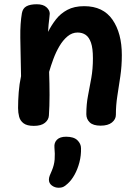

<svg xmlns="http://www.w3.org/2000/svg" viewBox="-20 -579 651 903"><path d="M83 -517Q87 -540 104.5 -549.5Q122 -559 153 -559Q183 -559 198.5 -545Q214 -531 214 -515Q214 -508 212 -494Q210 -480 208.5 -463Q207 -446 206 -429Q221 -459 242.5 -487Q264 -515 296.5 -532.5Q329 -550 376 -550Q465 -550 509 -486.5Q553 -423 553 -320Q553 -268 546 -220.5Q539 -173 532 -128.5Q525 -84 525 -39Q525 -18 506.5 -3Q488 12 453 12Q418 12 402 -3.5Q386 -19 386 -42Q386 -89 394 -129.5Q402 -170 409.5 -212.5Q417 -255 417 -305Q417 -352 408 -378Q399 -404 383 -415Q367 -426 345 -426Q319 -426 297.5 -408Q276 -390 259.5 -362Q243 -334 231 -301.5Q219 -269 211 -241Q213 -186 213 -132.5Q213 -79 210 -36Q209 -16 191.5 -1.5Q174 13 139 13Q107 13 91 1Q75 -11 70 -30Q65 -49 65 -71Q65 -106 68 -145Q71 -184 79 -221Q78 -277 77 -321.5Q76 -366 75.5 -401.5Q75 -437 77 -465.5Q79 -494 83 -517ZM236 114Q234 92 248 78Q262 64 291 64Q327 64 344 80.5Q361 97 361 118Q362 152 353.5 184.5Q345 217 330.5 243Q316 269 298 285Q285 297 276.5 300.5Q268 304 256 304Q238 304 224 293.5Q210 283 210 266Q210 257 214 246.5Q218 236 224 223Q235 197 237 171Q239 145 236 114Z"/></svg>

Font: Playpen Sans SemiBold
Style: Regular
Weight: 600
Designer: Laura Meseguer, Veronika Burian, José Scaglione
Foundry: TypeTogether
Version: Version 1.001